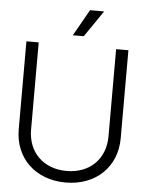

<svg xmlns="http://www.w3.org/2000/svg" viewBox="-61 -973 787 1034"><g transform="rotate(5 332.5 -456.0)"><path d="M332.5 11.7C496.6 11.7 607.9 -97.2 607.9 -251.5V-727.5H541.5V-255.9C541.5 -134.8 459 -50.8 332.5 -50.8C206.1 -50.8 123 -134.8 123 -255.9V-727.5H56.6V-251.5C56.6 -97.2 168.9 11.7 332.5 11.7ZM302.7 -781.7H361.8L459.5 -924.3H383.3Z"/></g></svg>

Font: Guggenheim Sans Display Light
Style: Regular
Weight: 300
Designer: Modified by Tom Baber under direction of Pentagram Design 2023
Foundry: rsms
Version: Version 1.001;Glyphs 3.1.2 (3151)